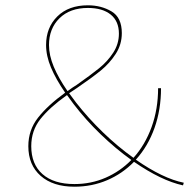

<svg xmlns="http://www.w3.org/2000/svg" viewBox="-20 -700 738 725"><path d="M671 0Q589 -18 486 -89Q442 -44 384.5 -19.5Q327 5 261 5Q180 5 133.5 -36Q87 -77 87 -148Q87 -209 123.5 -255.5Q160 -302 226 -350Q191 -401 172.5 -445Q154 -489 154 -530Q154 -596 196.5 -638Q239 -680 312 -680Q362 -680 401 -657Q440 -634 440 -575Q440 -532 417 -496.5Q394 -461 361 -434Q328 -407 271 -368Q261 -362 241 -348Q243 -345 267 -313Q313 -254 369 -200Q425 -146 484 -104Q528 -153 552.5 -220.5Q577 -288 577 -367H588Q588 -286 563.5 -217Q539 -148 493 -97Q595 -26 674 -10ZM235 -356Q257 -372 269 -379Q323 -417 354.5 -442.5Q386 -468 407.5 -501Q429 -534 429 -573Q429 -620 398 -645Q367 -670 312 -670Q244 -670 204.5 -631Q165 -592 165 -530Q165 -491 183 -448Q201 -405 235 -356ZM476 -96Q416 -139 359.5 -193.5Q303 -248 258 -307L233 -341Q168 -295 133 -251Q98 -207 98 -148Q98 -80 140.5 -42.5Q183 -5 261 -5Q324 -5 379 -29Q434 -53 476 -96Z"/></svg>

Font: Ysabeau Infant Hairline
Style: Regular
Weight: 100
Designer: Christian Thalmann (Catharsis Fonts)
Version: Version 0.003